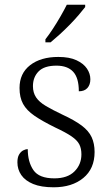

<svg xmlns="http://www.w3.org/2000/svg" viewBox="-20 -786 470 816"><path d="M208 10Q155 10 121 -4Q87 -18 70.5 -42Q54 -66 54 -96Q54 -117 61 -129Q68 -141 78 -146.5Q88 -152 98 -152Q98 -98 122 -63Q146 -28 211 -28Q267 -28 296.5 -57.5Q326 -87 326 -130Q326 -155 317 -172.5Q308 -190 284 -206.5Q260 -223 215 -244Q160 -271 126.5 -294Q93 -317 78 -344.5Q63 -372 63 -412Q63 -474 108 -509Q153 -544 228 -544Q275 -544 305 -530Q335 -516 349.5 -494.5Q364 -473 364 -449Q364 -426 351.5 -412Q339 -398 315 -398Q315 -455 291 -481Q267 -507 220 -507Q168 -507 144 -482.5Q120 -458 120 -420Q120 -392 133.5 -372Q147 -352 175 -335.5Q203 -319 245 -299Q297 -275 327 -252.5Q357 -230 369.5 -203Q382 -176 382 -140Q382 -69 334 -29.5Q286 10 208 10ZM173 -619Q188 -638 205 -664Q222 -690 237.5 -717Q253 -744 264 -766H342V-756Q332 -743 315 -723Q298 -703 276.5 -681Q255 -659 233.5 -639.5Q212 -620 195 -606H173Z"/></svg>

Font: Noto Serif Armenian Light
Style: Regular
Weight: 300
Version: Version 2.007